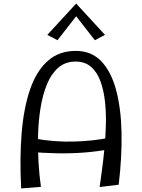

<svg xmlns="http://www.w3.org/2000/svg" viewBox="-20 -1052 799 1079"><path d="M540 -1Q545 -37 552.5 -92Q560 -147 566.5 -213Q573 -279 575 -348Q577 -417 570 -481Q563 -545 544.5 -595.5Q526 -646 492 -676Q458 -706 405 -706Q347 -706 307.5 -671.5Q268 -637 244 -578.5Q220 -520 208 -446.5Q196 -373 194 -294Q192 -215 196.5 -139.5Q201 -64 210 -2L99 7Q90 -161 101.5 -302.5Q113 -444 148.5 -548Q184 -652 247.5 -709Q311 -766 406 -766Q493 -766 548.5 -708.5Q604 -651 632 -548Q660 -445 663 -308.5Q666 -172 647 -14ZM139 -199 171 -274Q231 -263 287.5 -259Q344 -255 397 -256.5Q450 -258 500 -263.5Q550 -269 596 -278L605 -215Q531 -201 456 -195Q381 -189 302.5 -190.5Q224 -192 139 -199ZM303 -826 246 -856 408 -1032 420 -976ZM513 -826 396 -976 408 -1032 570 -856Z"/></svg>

Font: Marhey Light
Style: Regular
Weight: 300
Designer: Nur Syamsi & Bustanul Arifin
Foundry: Namelatype
Version: Version 1.000